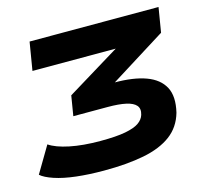

<svg xmlns="http://www.w3.org/2000/svg" viewBox="-103 -825 1035 955"><g transform="rotate(-15 414.5 -347.0)"><path d="M319 11Q242 11 177 3.5Q112 -4 66 -19.5Q20 -35 0 -53L80 -188Q115 -164 182.5 -150Q250 -136 340 -136Q422 -136 469 -145Q516 -154 539 -170Q562 -186 569 -209Q578 -239 563 -256.5Q548 -274 511.5 -282Q475 -290 418 -290H241L258 -393L617 -612L602 -560H103L127 -705H791L770 -578L417 -357L420 -399H482Q580 -399 644 -375.5Q708 -352 734 -303Q760 -254 741 -174Q721 -104 666.5 -63.5Q612 -23 525 -6Q438 11 319 11Z"/></g></svg>

Font: Nunito Sans 7pt Expanded ExtraBold
Style: Italic
Weight: 800
Width: 7
Italic angle: -9°
Designer: Vernon Adams
Foundry: Vernon Adams
Version: Version 3.101;gftools[0.9.27]